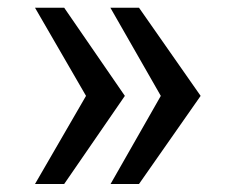

<svg xmlns="http://www.w3.org/2000/svg" viewBox="-20 -500 596 485"><path d="M386.2 -257.8 258.8 -480.5H331.1L486.8 -257.8L331.1 -35.2H259.3ZM197.3 -257.8 68.4 -480.5H142.1L295.4 -257.8L142.1 -35.2H68.4Z"/></svg>

Font: Saysettha OT
Style: Regular
Weight: 400
Designer: John M. Durdin and Silvain Dupertuis
Foundry: Lao Script for Windows
Version: Version 2.000